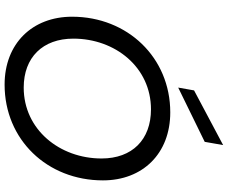

<svg xmlns="http://www.w3.org/2000/svg" viewBox="-97 -876 980 826"><g transform="rotate(90 393.0 -463.0)"><path d="M344 7.2C580.8 7.2 756 -176.1 756 -415.9C756 -586.4 641.2 -705.5 463.4 -705.5C227.9 -705.5 51.9 -521.9 51.9 -283.1C51.9 -111.8 167.7 7.2 344 7.2ZM356.8 -75C227.2 -75 146.2 -156.6 146.2 -288.6C146.2 -468.3 269.1 -622.5 450.4 -622.5C580.7 -622.5 661.8 -541.9 661.8 -409.9C661.8 -229.7 537.3 -75 356.8 -75ZM368.9 -807.9 356.8 -739.6 590.2 -853.7 604.1 -932.9Z"/></g></svg>

Font: Poppins Devanagari Thin
Style: Italic
Weight: 100
Italic angle: -10°
Designer: Ninad Kale (Devanagari), Jonny Pinhorn (Latin)
Foundry: Indian Type Foundry
Version: 4.005